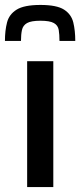

<svg xmlns="http://www.w3.org/2000/svg" viewBox="-31 -758 325 778"><path d="M79 0V-510H185V0ZM133 -738Q199 -738 228.5 -719Q258 -700 266 -667Q274 -634 274 -592H210Q210 -618 207 -636.5Q204 -655 187.5 -664.5Q171 -674 133 -674Q95 -674 78.5 -664.5Q62 -655 58 -636.5Q54 -618 54 -592H-11Q-11 -634 -2.5 -667Q6 -700 36.5 -719Q67 -738 133 -738Z"/></svg>

Font: Saira Medium
Style: Regular
Weight: 500
Designer: Hector Gatti with collaboration of the Omnibus-Type team
Foundry: Omnibus-Type
Version: Version 1.100; ttfautohint (v1.8.3)